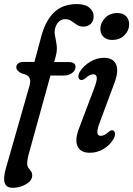

<svg xmlns="http://www.w3.org/2000/svg" viewBox="-30 -740 653 942"><path d="M50 -410Q50 -421.5 59 -428.8Q68 -436 83.5 -436H139L169 -548.5Q190 -634.5 233 -677.2Q276 -720 346.5 -720Q388 -720 408.8 -702.2Q429.5 -684.5 429.5 -659.5Q429.5 -637 415.8 -623.2Q402 -609.5 379 -609.5Q360.5 -609.5 347 -618.5Q333.5 -627.5 320.5 -636.8Q307.5 -646 291 -646Q254.5 -646 241 -603Q235.5 -585 240 -564Q244.5 -543 248 -518.2Q251.5 -493.5 243.5 -464L236 -435.5H307.5Q340.5 -435.5 340.5 -412Q340.5 -394 323.8 -381.8Q307 -369.5 284.5 -369.5H217.5L109.5 21.5Q103.5 43 103.5 63.5Q103.5 76 109.8 84Q116 92 122 100Q128 108 128 120.5Q128 146 97.8 163.8Q67.5 181.5 32 181.5Q-28.5 181.5 -1.5 87L114.5 -318.5Q122 -345.5 113.8 -359.8Q105.5 -374 77 -379.5Q50 -392 50 -410ZM520.5 -544Q492 -544 476.5 -560.5Q461 -577 462.5 -602Q464 -630.5 486.8 -653.2Q509.5 -676 546.5 -676Q575.5 -676 590.2 -659Q605 -642 603.5 -616Q602 -588 579.2 -566Q556.5 -544 520.5 -544ZM458.5 -137Q446 -103.5 447.8 -88.5Q449.5 -73.5 465 -73.5Q473 -73.5 482 -77.8Q491 -82 503 -93Q517 -104.5 526 -99.5Q533 -96 534.2 -85Q535.5 -74 527 -58.5Q510 -28.5 478.5 -9.5Q447 9.5 410.5 9.5Q364.5 9.5 350.2 -23Q336 -55.5 359 -113.5L433 -309.5Q446.5 -344.5 444.8 -360Q443 -375.5 427 -375.5Q410.5 -375.5 388 -355Q373 -344 364 -348.5Q356 -351.5 354.8 -362.5Q353.5 -373.5 362 -388.5Q380 -417.5 412.8 -437Q445.5 -456.5 480.5 -456.5Q525 -456.5 539.5 -423.8Q554 -391 530.5 -330.5Z"/></svg>

Font: Fraunces 72pt SuperSoft
Style: Italic
Weight: 400
Italic angle: -16°
Version: Version 1.000;[b76b70a41]